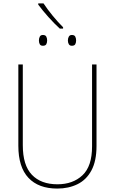

<svg xmlns="http://www.w3.org/2000/svg" viewBox="-20 -1090 669 1120"><path d="M234 -1070Q257 -1035 287.5 -998Q318 -961 348 -931V-923H329Q296 -953 262.5 -990.5Q229 -1028 203 -1063V-1070ZM230 -886Q245 -886 250 -876.5Q255 -867 255 -854Q255 -841 250 -832Q245 -823 230 -823Q217 -823 212 -832Q207 -841 207 -854Q207 -866 212 -876Q217 -886 230 -886ZM399 -886Q414 -886 419 -876.5Q424 -867 424 -854Q424 -841 419 -832Q414 -823 399 -823Q387 -823 381.5 -832Q376 -841 376 -854Q376 -867 381.5 -876.5Q387 -886 399 -886ZM543 -239Q543 -151 513.5 -96Q484 -41 432 -15.5Q380 10 314 10Q205 10 146 -52.5Q87 -115 87 -240V-714H113V-243Q113 -126 166 -70.5Q219 -15 315 -15Q405 -15 461 -67.5Q517 -120 517 -236V-714H543Z"/></svg>

Font: Noto Sans SemiCondensed Thin
Style: Regular
Weight: 100
Width: 4
Designer: Monotype Design Team
Foundry: Monotype Imaging Inc.
Version: Version 2.013; ttfautohint (v1.8.4.7-5d5b)